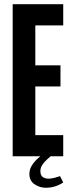

<svg xmlns="http://www.w3.org/2000/svg" viewBox="-20 -739 336 908"><path d="M40 -719H279V-619H147V-430H266V-330H147V-100H279V0H40ZM279 124Q241 149 197 149Q168 149 143.5 132.5Q119 116 119 84Q119 63 129.5 45.5Q140 28 156 13Q172 -2 189.5 -14Q207 -26 222 -37L230 -10Q221 -1 211 7.5Q201 16 192 25.5Q183 35 177 46Q171 57 171 71Q171 90 182 98Q193 106 210 106Q222 106 237.5 102Q253 98 264 94Z"/></svg>

Font: Osterbar
Style: Regular
Weight: 500
Width: 3
Designer: Peter Wiegel, Basierend auf Erbar schmal-halbfette Grotesk v. Jacob Erbar
Foundry: Peter Wiegel
Version: Version 1.0